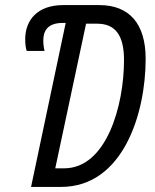

<svg xmlns="http://www.w3.org/2000/svg" viewBox="-20 -734 608 754"><path d="M102 0H220C462 0 552 -286 552 -503C552 -642 487 -714 370 -714H228C128 -714 79 -656 79 -580C79 -561 81 -545 85 -534H155C152 -546 150 -560 150 -575C150 -614 168 -644 227 -644H238ZM232 -73H197L318 -641H361C432 -641 467 -597 467 -498C467 -319 398 -73 232 -73Z"/></svg>

Font: Noto Sans ExtraCondensed
Style: Italic
Weight: 400
Width: 2
Italic angle: -12°
Designer: Monotype Design Team
Foundry: Monotype Imaging Inc.
Version: Version 2.013